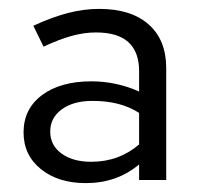

<svg xmlns="http://www.w3.org/2000/svg" viewBox="-20 -727 448 432"><path d="M173 -315Q111 -315 72 -346.5Q33 -378 33 -429Q33 -482 74.5 -513Q116 -544 186 -544Q214 -544 241.5 -538Q269 -532 293 -521V-567Q293 -610 269 -632Q245 -654 196 -654Q169 -654 140.5 -646Q112 -638 78 -622L55 -669Q96 -688 132 -697.5Q168 -707 203 -707Q275 -707 314.5 -672Q354 -637 354 -574V-322H293V-357Q268 -336 238 -325.5Q208 -315 173 -315ZM93 -431Q93 -400 118.5 -381.5Q144 -363 185 -363Q217 -363 244 -373Q271 -383 293 -402V-473Q271 -487 245 -493.5Q219 -500 188 -500Q145 -500 119 -481Q93 -462 93 -431Z"/></svg>

Font: Red Hat Display
Style: Regular
Weight: 400
Designer: Pentagram / MCKL
Foundry: Pentagram / MCKL
Version: Version 1.003; Red Hat Display